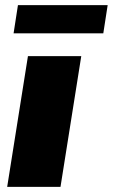

<svg xmlns="http://www.w3.org/2000/svg" viewBox="-20 -729 440 749"><path d="M8 0ZM8 0 89 -510H297L216 0ZM33 -599 50 -709H400L383 -599Z"/></svg>

Font: Winston Black
Style: Italic
Weight: 900
Italic angle: -9°
Designer: Original fonts by Vernon Adams / Changes by Cristiano Sobral
Foundry: VOriginal fonts by Vernon Adams / Changes by Cristiano Sobral
Version: Version 2.503;July 17, 2020;FontCreator 13.0.0.2655 64-bit